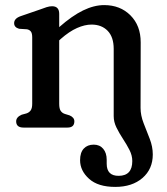

<svg xmlns="http://www.w3.org/2000/svg" viewBox="-20 -501 656 754"><path d="M426.5 -45V-309Q426.5 -355.5 402.8 -380Q379 -404.5 339.5 -404.5Q313 -404.5 282.5 -391Q252 -377.5 218.5 -348L212.5 -342.5V-93.5Q212.5 -74.5 218.2 -65.8Q224 -57 235 -53.5L253 -48Q272 -40 272 -24.5Q272 0 245 0H72.5Q43.5 0 43.5 -24.5Q43.5 -41 65 -50.5L83.5 -55.5Q94.5 -59 100.5 -67.5Q106.5 -76 106.5 -93.5V-354Q106.5 -370.5 101.2 -377.2Q96 -384 86 -386L55 -388Q35.5 -393.5 35.5 -410Q35.5 -428.5 61 -437.5L136.5 -463.5Q151 -469 162.8 -472.8Q174.5 -476.5 184.5 -476.5Q212.5 -476.5 212.5 -446.5V-394.5Q263 -439 306.2 -460Q349.5 -481 389 -481Q452 -481 492.2 -440.8Q532.5 -400.5 532.5 -335L532 -77Q532 -48 544 -17.2Q556 13.5 568 44.2Q580 75 580 105.5Q580 163 539.5 198Q499 233 432.5 233Q365 233 329.8 201.2Q294.5 169.5 294.5 128Q294.5 98 309 82.5Q323.5 67 348 67Q371.5 67 385.2 83.2Q399 99.5 399 126.5V142Q399 190 446.5 189.5Q499.5 189 499.5 131.5Q499.5 109.5 488.5 88Q477.5 66.5 463 44.5Q448.5 22.5 437.5 0.2Q426.5 -22 426.5 -45Z"/></svg>

Font: Fraunces 9pt SuperSoft
Style: Regular
Weight: 400
Version: Version 1.000;[b76b70a41]